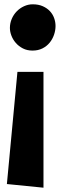

<svg xmlns="http://www.w3.org/2000/svg" viewBox="-20 -680 287 892"><path d="M12 175 61 -346H182V192ZM131 -445Q106 -445 86.5 -455Q67 -465 53.5 -480.5Q40 -496 33 -514.5Q26 -533 26 -550Q26 -572 34.5 -592Q43 -612 57.5 -627Q72 -642 91.5 -651Q111 -660 132 -660Q159 -660 179 -651Q199 -642 212 -628Q225 -614 231.5 -596Q238 -578 238 -559Q238 -539 231 -518.5Q224 -498 210.5 -481.5Q197 -465 177 -455Q157 -445 131 -445Z"/></svg>

Font: Ranchers
Style: Regular
Weight: 400
Designer: Pablo Impallari, Brenda Gallo
Foundry: Pablo Impallari, Brenda Gallo
Version: Version 1.000; ttfautohint (v0.8) -G 200 -r 50